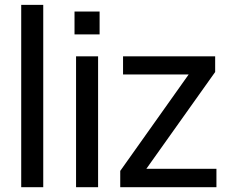

<svg xmlns="http://www.w3.org/2000/svg" viewBox="-20 -780 941 800"><path d="M160.2 -759.8H68.4V0H160.2Z M395 -731.9H290.5V-636.7H395ZM388.7 -545.4H296.9V0H388.7Z M881.8 -76.7H589.8L876.5 -480V-545.4H492.7V-469.7H766.1L481 -67.9V0H881.8Z"/></svg>

Font: SG Kara Light
Style: Regular
Weight: 400
Designer: Damoon Khanjanzadeh
Version: Version 1.000